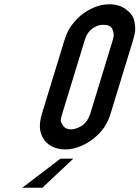

<svg xmlns="http://www.w3.org/2000/svg" viewBox="-20 -872 652 898"><path d="M438.2 -242C453.5 -257.3 465.7 -272.7 474.7 -288C483.8 -303.3 491.3 -321 497.4 -341L601.4 -681C606.5 -697.7 609.9 -712.2 611.7 -724.5C613.5 -736.8 612.3 -753.2 608.2 -773.5C604 -793.8 591.3 -812 569.8 -828C548.4 -844 522 -852 490.7 -852C463.3 -852 436 -845.3 408.6 -832C381.1 -818.7 358.6 -802.7 340.9 -784C323.2 -765.3 310.2 -748.5 301.9 -733.5C293.7 -718.5 286.5 -701 280.4 -681L176.4 -341C169.9 -319.7 166.6 -300 166.4 -282C166.2 -264 170.7 -246.3 179.7 -229C188.7 -211.7 202.6 -198 221.2 -188C239.8 -178 261.4 -173 286.1 -173C311.4 -173 337.6 -179.2 364.7 -191.5C391.8 -203.8 416.3 -220.7 438.2 -242ZM269.1 -294C265.3 -301.3 263.7 -307.7 264.4 -313C265 -318.3 267.4 -327.7 271.4 -341L375.4 -681C378.6 -691.7 382 -700.3 385.3 -707C388.7 -713.7 393.7 -720.7 400.3 -728C406.8 -735.3 415.8 -741.8 427.2 -747.5C438.6 -753.2 450.3 -756 462.3 -756C485.6 -756 500.1 -749.2 505.5 -735.5C511 -721.8 513.1 -711 511.6 -703C510.2 -695 508.4 -687.7 506.4 -681L402.4 -341C400.8 -335.7 398.1 -329 394.3 -321C390.5 -313 385.3 -305.2 378.6 -297.5C372 -289.8 362.2 -282.8 349.2 -276.5C336.3 -270.2 324.1 -267 312.8 -267C291.5 -267 276.9 -276 269.1 -294ZM322.9 -130H262.9L84.3 6H178.3Z"/></svg>

Font: Din Kursivschrift
Style: Condensed Italic Polish
Weight: 400
Version: Version 1.07